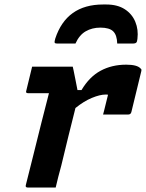

<svg xmlns="http://www.w3.org/2000/svg" viewBox="-20 -835 650 855"><path d="M427 -712Q390 -712 361.5 -695.5Q333 -679 316 -641H235Q225 -641 223.5 -645Q222 -649 226 -663Q276 -815 439 -815H453Q503 -815 535.5 -794Q568 -773 582.5 -738Q597 -703 592 -662Q591 -649 586.5 -645Q582 -641 572 -641H502Q501 -679 484 -695.5Q467 -712 427 -712ZM123 -538H304Q304 -538 308 -520Q312 -502 316.5 -477.5Q321 -453 325 -434H343Q378 -493 428 -520Q478 -547 542 -547Q591 -547 606 -530Q610 -527 610 -523.5Q610 -520 609 -517L565 -336Q562 -325 551 -325H439L444 -344Q448 -361 452.5 -378.5Q457 -396 461 -413Q459 -414 451 -414Q425 -414 389 -399Q353 -384 316 -354Q301 -295 284.5 -228Q268 -161 253 -98Q246 -72 239.5 -47.5Q233 -23 228 0H103Q92 0 95 -11Q110 -69 128 -142.5Q146 -216 164.5 -289Q183 -362 198 -420H105Q93 -420 97 -431Q104 -458 110 -484.5Q116 -511 123 -538Z"/></svg>

Font: Recursive Mn Lnr St
Style: Bold Italic
Weight: 700
Italic angle: -15°
Monospace: yes
Version: Version 1.079;hotconv 1.0.112;makeotfexe 2.5.65598; ttfautoh